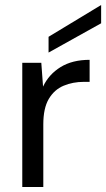

<svg xmlns="http://www.w3.org/2000/svg" viewBox="-20 -747 424 767"><path d="M69 0V-496H145L152 -401Q175 -450 222 -479Q269 -508 338 -508V-420H315Q271 -420 234 -404.5Q197 -389 175 -352Q153 -315 153 -250V0ZM174 -537V-600L384 -727V-654Z"/></svg>

Font: Firefly Display
Style: Regular
Weight: 400
Designer: Colophon Foundry, Jonny Pinhorn
Foundry: Colophon Foundry
Version: Version 1.200; ttfautohint (v1.8.3)